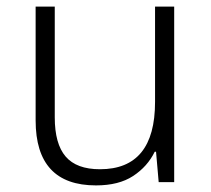

<svg xmlns="http://www.w3.org/2000/svg" viewBox="-20 -552 640 582"><path d="M271 10Q88 10 88 -187V-532H146V-196Q146 -116 179 -77.5Q212 -39 283 -39Q450 -39 450 -243V-532H508V0H461L453 -92H449Q427 -47 383.5 -18.5Q340 10 271 10Z"/></svg>

Font: Noto Sans Mono Light
Style: Regular
Weight: 300
Designer: Monotype Design Team
Foundry: Monotype Imaging Inc.
Version: Version 2.014; ttfautohint (v1.8.4.7-5d5b)